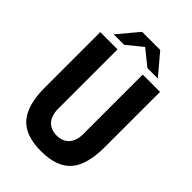

<svg xmlns="http://www.w3.org/2000/svg" viewBox="-265 -1011 1131 1131"><g transform="rotate(45 301.0 -445.0)"><path d="M117.2 -775.4H204.1L300.8 -854L397.9 -775.4H484.9L376 -904.3H225.1ZM300.8 14.2C388.2 14.2 451.2 -8.3 490.7 -53.2C530.3 -98.1 549.8 -169.9 549.8 -269V-729H405.8V-232.9C405.8 -195.8 395.5 -166.5 377.9 -147C359.4 -126.5 332 -116.2 300.8 -116.2C269.5 -116.2 242.2 -126.5 223.6 -147C206.1 -166.5 195.8 -195.8 195.8 -232.9V-729H51.8V-269C51.8 -169.9 71.8 -98.1 111.3 -53.2C150.9 -8.3 213.9 14.2 300.8 14.2Z"/></g></svg>

Font: Hack
Style: Bold
Weight: 700
Monospace: yes
Designer: Christopher Simpkins
Foundry: Christopher Simpkins
Version: Version 2.010